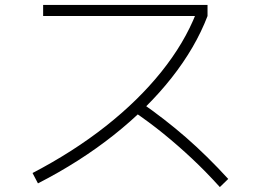

<svg xmlns="http://www.w3.org/2000/svg" viewBox="-20 -740 1040 779"><path d="M112 -38Q277 -124 409 -228Q541 -332 634.5 -448.5Q728 -565 776 -687L788 -675H155V-720H822V-675Q773 -547 676 -424Q579 -301 441.5 -192Q304 -83 134 4ZM872 19Q815 -44 759 -96.5Q703 -149 644 -197Q585 -245 517 -291L548 -327Q649 -257 734.5 -182.5Q820 -108 906 -14Z"/></svg>

Font: M PLUS 1 Light
Style: Regular
Weight: 300
Designer: Coji Morishita
Foundry: UNDERFOREST DESIGN
Version: Version 1.001